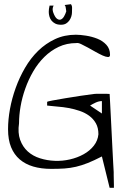

<svg xmlns="http://www.w3.org/2000/svg" viewBox="-20 -815 589 921"><path d="M468.8 -64.5Q430.7 -44.9 401.4 -33.2Q372.1 -21.5 344.7 -15.1Q317.4 -8.8 289.6 -6.8Q261.7 -4.9 225.6 -4.9Q177.7 -4.9 139.6 -16.1Q101.6 -27.3 74.7 -50.3Q47.9 -73.2 33.2 -108.9Q18.6 -144.5 18.6 -195.3Q18.6 -241.2 27.8 -292Q37.1 -342.8 55.2 -393.1Q73.2 -443.4 100.1 -489.7Q127 -536.1 163.1 -571.3Q199.2 -606.4 244.1 -627.4Q289.1 -648.4 343.8 -648.4Q364.3 -648.4 392.6 -644Q420.9 -639.6 446.8 -629.4Q472.7 -619.1 490.2 -600.1Q507.8 -581.1 507.8 -551.8Q507.8 -541 497.6 -541.5Q487.3 -542 472.2 -548.8Q457 -555.7 438 -566.4Q418.9 -577.1 401.4 -586.9Q383.8 -596.7 369.1 -603.5Q354.5 -610.4 346.7 -608.4Q299.8 -608.4 261.7 -590.3Q223.6 -572.3 192.9 -542Q162.1 -511.7 139.2 -472.2Q116.2 -432.6 101.1 -389.6Q85.9 -346.7 78.6 -304.2Q71.3 -261.7 71.3 -223.6Q64.5 -177.7 76.7 -144Q88.9 -110.4 113.3 -88.4Q137.7 -66.4 171.9 -55.7Q206.1 -44.9 242.7 -43.5Q279.3 -42 315.4 -50.3Q351.6 -58.6 381.3 -75.2Q411.1 -91.8 430.2 -116.2Q449.2 -140.6 452.1 -170.9Q452.1 -202.1 439.9 -223.6Q427.7 -245.1 407.7 -259.8Q387.7 -274.4 361.8 -283.2Q335.9 -292 309.1 -296.9Q282.2 -301.8 255.4 -303.7Q228.5 -305.7 206.1 -308.6V-326.2Q206.1 -328.1 231.9 -333Q257.8 -337.9 293.5 -343.8Q329.1 -349.6 367.2 -355.5Q405.3 -361.3 431.6 -364.3Q431.6 -364.3 436.5 -364.7Q441.4 -365.2 447.3 -365.2Q453.1 -365.2 459 -365.2Q464.8 -365.2 468.8 -365.2Q470.7 -365.2 476.1 -365.2Q481.4 -365.2 487.3 -365.2Q493.2 -365.2 498.5 -364.7Q503.9 -364.3 505.9 -364.3Q506.8 -350.6 508.3 -320.8Q509.8 -291 511.7 -254.4Q513.7 -217.8 515.6 -176.8Q517.6 -135.7 519.5 -99.1Q521.5 -62.5 522.9 -33.2Q524.4 -3.9 525.4 10.7Q525.4 14.6 525.4 25.4Q525.4 36.1 525.9 48.3Q526.4 60.5 526.4 70.8Q526.4 81.1 526.4 85.9H505.9ZM468.8 -270.5V-330.1Q454.1 -330.1 438.5 -322.8Q422.9 -315.4 412.1 -308.6ZM320.3 -794.9Q326.2 -787.1 325.7 -776.4Q325.2 -765.6 325.2 -754.9Q325.2 -747.1 322.3 -736.8Q319.3 -726.6 313 -717.3Q306.6 -708 296.9 -702.1Q287.1 -696.3 272.5 -696.3Q255.9 -696.3 244.6 -702.1Q233.4 -708 226.6 -716.8Q219.7 -725.6 216.8 -736.8Q213.9 -748 213.9 -757.8Q213.9 -763.7 214.8 -772Q215.8 -780.3 217.8 -788.1H237.3Q234.4 -783.2 232.9 -775.9Q231.4 -768.6 234.4 -757.8Q243.2 -732.4 253.4 -725.1Q263.7 -717.8 272.5 -721.7Q281.2 -725.6 287.6 -736.8Q293.9 -748 297.9 -760.7Q295.9 -769.5 295.4 -777.8Q294.9 -786.1 290 -791Z"/></svg>

Font: Annie Use Your Telescope
Style: Regular
Weight: 400
Designer: Kimberly Geswein
Foundry: Kimberly Geswein
Version: Version 1.002 2001